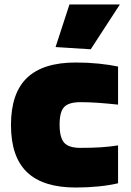

<svg xmlns="http://www.w3.org/2000/svg" viewBox="-20 -828 585 857"><path d="M228 -618 290 -808H515L385 -608ZM318 9Q172 9 100.5 -59.5Q29 -128 29 -270Q29 -412 100.5 -480.5Q172 -549 318 -549Q371 -549 420.5 -544Q470 -539 507 -531V-361Q460 -366 419 -369Q378 -372 340 -372Q287 -372 266.5 -350.5Q246 -329 246 -272Q246 -214 266.5 -191Q287 -168 338 -168Q391 -168 429.5 -170.5Q468 -173 507 -179V-10Q470 -1 420.5 4Q371 9 318 9Z"/></svg>

Font: Encode Sans Normal
Style: Black
Weight: 900
Designer: Pablo Impallari, Andres Torresi
Foundry: Pablo Impallari, Andres Torresi
Version: Version 1.000; ttfautohint (v1.00) -l 8 -r 50 -G 200 -x 14 -